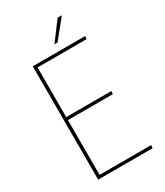

<svg xmlns="http://www.w3.org/2000/svg" viewBox="-218 -981 917 1068"><g transform="rotate(-30 240.0 -446.5)"><path d="M84 -728H421L419 -709H104V-390H394L392 -371H104V-19H436L433 0H84ZM250 -774 339 -893H366L270 -774Z"/></g></svg>

Font: Murecho Thin
Style: Regular
Weight: 100
Designer: Neil Summerour
Foundry: Positype
Version: Version 1.010